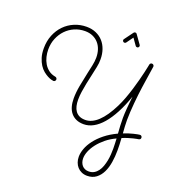

<svg xmlns="http://www.w3.org/2000/svg" viewBox="-201 -961 1416 1529"><g transform="rotate(20 507.0 -196.0)"><path d="M1013.7 -26.4Q1013.7 -10.7 994.6 -7.8Q993.7 -7.8 982.2 -5.9Q970.7 -3.9 952.9 0.5Q935.1 4.9 912.1 12Q889.2 19 865.2 29.3Q867.2 55.7 868.2 81.8Q869.1 107.9 869.1 133.3Q869.1 184.6 861.3 233.4Q853.5 282.2 835 320.6Q816.4 358.9 785.6 382.3Q754.9 405.8 709.5 405.8Q683.1 405.8 662.1 396.2Q641.1 386.7 626.5 370.4Q611.8 354 604 332Q596.2 310.1 596.2 285.2Q596.2 252.4 609.9 215.3Q623.5 178.2 651.9 140.9Q680.2 103.5 723.6 68.6Q767.1 33.7 826.7 5.9Q824.2 -24.9 822.5 -58.8Q820.8 -92.8 820.8 -124.5Q820.8 -140.6 821.8 -161.4Q822.8 -182.1 824.7 -206.1Q826.7 -230 829.3 -256.3Q832 -282.7 835 -310.1Q806.2 -227.1 772.5 -163.6Q738.8 -100.1 701.9 -57.4Q665 -14.6 625 7.3Q585 29.3 543.5 29.3Q506.8 29.3 480 17.3Q453.1 5.4 435.1 -16.4Q417 -38.1 408.2 -68.8Q399.4 -99.6 399.4 -137.7Q399.4 -188.5 410.2 -246.3Q420.9 -304.2 434.1 -363.8Q441.9 -399.4 449.7 -435.5Q457.5 -471.7 457.5 -503.9Q457.5 -539.6 447.3 -570.3Q437 -601.1 417.2 -623.5Q397.5 -646 368.7 -658.9Q339.8 -671.9 302.7 -671.9Q255.9 -671.9 214.6 -654.1Q173.3 -636.2 142.6 -604.5Q111.8 -572.8 93.8 -529.3Q75.7 -485.8 75.7 -434.6Q75.7 -403.8 83 -373.3Q90.3 -342.8 105.7 -317.1Q121.1 -291.5 145 -273.4Q168.9 -255.4 202.1 -249.5Q209 -248.5 213.6 -243.2Q218.3 -237.8 218.3 -231Q218.3 -223.6 212.9 -218Q207.5 -212.4 200.2 -212.4Q194.8 -212.4 180.7 -216.3Q166.5 -220.2 148.7 -229.5Q130.9 -238.8 111.3 -254.6Q91.8 -270.5 75.9 -294.9Q60.1 -319.3 49.6 -352.8Q39.1 -386.2 39.1 -431.2Q39.1 -492.7 59.8 -543.7Q80.6 -594.7 116.2 -631.3Q151.9 -668 200 -688.2Q248 -708.5 302.2 -708.5Q347.7 -708.5 383.5 -692.6Q419.4 -676.8 443.8 -649.2Q468.3 -621.6 481.2 -584Q494.1 -546.4 494.1 -502.9Q494.1 -486.8 492.7 -470Q491.2 -453.1 487.3 -435.5Q480 -397.9 470.9 -358.9Q461.9 -319.8 454.1 -281.7Q446.3 -243.7 441.2 -207.5Q436 -171.4 436 -139.6Q436 -111.3 441.7 -87.2Q447.3 -63 460 -45.2Q472.7 -27.3 493.2 -17.3Q513.7 -7.3 543.9 -7.3Q599.1 -7.3 651.6 -56.6Q704.1 -106 752.9 -204.1Q771.5 -241.2 787.6 -284.7Q803.7 -328.1 816.9 -371.6Q830.1 -415 840.6 -455.1Q851.1 -495.1 858.2 -526.1Q865.2 -557.1 869.1 -576.2Q873 -595.2 873 -595.7Q874 -602.5 879.2 -606.7Q884.3 -610.8 890.6 -610.8Q898.9 -610.8 904.1 -605.2Q909.2 -599.6 909.2 -592.8Q909.2 -590.8 906.7 -575Q904.3 -559.1 900.4 -533.4Q896.5 -507.8 891.4 -474.1Q886.2 -440.4 880.9 -403.3Q877 -375.5 872.8 -339.6Q868.7 -303.7 865.2 -265.6Q861.8 -227.5 859.6 -189.9Q857.4 -152.3 857.4 -121.1Q857.4 -94.7 858.9 -66.2Q860.4 -37.6 862.8 -9.3Q882.8 -17.6 903.6 -23.9Q924.3 -30.3 942.4 -34.9Q960.4 -39.6 974.1 -42Q987.8 -44.4 993.2 -44.9Q1002.9 -45.9 1008.3 -40.3Q1013.7 -34.7 1013.7 -26.4ZM829.6 45.9Q782.7 67.4 746.3 97.2Q710 127 684.8 159.4Q659.7 191.9 646.5 224.6Q633.3 257.3 633.3 285.2Q633.3 302.7 638.4 317.9Q643.6 333 653.3 344.5Q663.1 356 677.2 362.3Q691.4 368.7 709 368.7Q735.4 368.7 754.6 357.4Q773.9 346.2 787.8 327.1Q801.8 308.1 810.3 283.7Q818.8 259.3 824 233.2Q829.1 207 830.8 180.9Q832.5 154.8 832.5 132.3Q832.5 111.3 831.5 89.6Q830.6 67.9 829.6 45.9ZM747.6 -717.3Q750.5 -712.9 750.5 -708Q750.5 -701.7 745.8 -696.8Q741.2 -691.9 734.4 -691.9Q726.1 -691.9 721.2 -698.2L681.2 -754.9L640.1 -698.2Q635.3 -691.9 627.4 -691.9Q620.6 -691.9 615.7 -696.8Q610.8 -701.7 610.8 -708Q610.8 -713.9 614.3 -717.8L668.9 -792Q673.8 -798.3 682.1 -798.3Q690.4 -798.3 694.8 -791.5Z"/></g></svg>

Font: Sacramento
Style: Regular
Weight: 400
Designer: Astigmatic (AOETI)
Foundry: Astigmatic (AOETI)
Version: Version 1.000